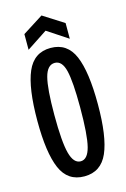

<svg xmlns="http://www.w3.org/2000/svg" viewBox="-108 -729 521 792"><g transform="rotate(-15 152.5 -333.5)"><path d="M152 10Q81 10 52 -57.5Q23 -125 23 -261Q23 -401 52.5 -469.5Q82 -538 153 -538Q224 -538 253 -470Q282 -402 282 -263Q282 -125 252.5 -57.5Q223 10 152 10ZM153 -54Q183 -54 195.5 -103Q208 -152 208 -270Q208 -380 196.5 -427Q185 -474 154 -474Q122 -474 109.5 -426.5Q97 -379 97 -267Q97 -151 110 -102.5Q123 -54 153 -54ZM64 -554V-621L152 -677L240 -621V-554L152 -612Z"/></g></svg>

Font: Bricolage Grotesque 96pt Condensed Light
Style: Regular
Weight: 300
Width: 3
Designer: Mathieu Triay
Foundry: Atelier Triay
Version: Version 1.001; ttfautohint (v1.8.4.7-5d5b);gftools[0.9.33.de